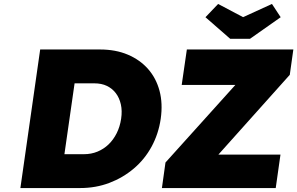

<svg xmlns="http://www.w3.org/2000/svg" viewBox="-20 -950 1502 970"><path d="M83 0 183 -700H485Q564 -700 625.5 -674Q687 -648 728 -601.5Q769 -555 786 -491Q803 -427 792 -350Q781 -274 746 -209.5Q711 -145 656 -98.5Q601 -52 532.5 -26Q464 0 385 0ZM299 -126 274 -171H404Q441 -171 472.5 -184Q504 -197 528.5 -220.5Q553 -244 569.5 -277Q586 -310 592 -350Q598 -390 590.5 -423Q583 -456 565 -479.5Q547 -503 520 -516Q493 -529 456 -529H323L363 -572ZM798 0 816 -129 1252 -613 1317 -521H898L924 -700H1462L1444 -572L1010 -87L942 -169H1397L1373 0ZM1143 -754 1018 -863 1082 -930 1222 -856H1192L1354 -930L1398 -863L1243 -754Z"/></svg>

Font: Lexend ExtBd
Style: Italic
Weight: 800
Italic angle: -8.13011°
Designer: Bonnie Shaver-Troup, Thomas Jockin
Foundry: Lexend
Version: Version 1.007